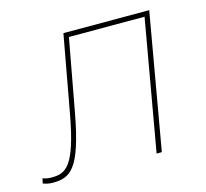

<svg xmlns="http://www.w3.org/2000/svg" viewBox="-100 -613 762 711"><g transform="rotate(-15 280.5 -257.5)"><path d="M19 5C86 5 127 -17 165 -224L216 -501H506L418 0H438L529 -520H200L146 -224C111 -33 75 -15 20 -15C7 -15 -4 -17 -14 -21L-18 -2C-8 2 5 5 19 5Z"/></g></svg>

Font: Fixel Display Thin
Style: Italic
Weight: 100
Italic angle: -10°
Designer: AlfaBravo + MacPaw
Foundry: Kyrylo Tkachov, Marchela Mozhyna, Serhii Makarenko, Maria Weinstein, Zakhar Kryvoshyya
Version: Version 1.210;Glyphs 3.2 (3217)